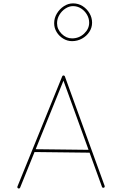

<svg xmlns="http://www.w3.org/2000/svg" viewBox="-20 -1094 712 1127"><path d="M86.9 11.7Q90.3 13.2 93.5 12Q96.7 10.7 98.1 7.3L352.5 -620.6L578.6 2.9Q579.6 6.3 582.8 7.6Q585.9 8.8 589.4 7.8Q592.8 6.8 594 3.7Q595.2 0.5 594.2 -2.9L360.8 -645.5Q359.9 -648.4 356.9 -649.9Q353.5 -651.9 350.1 -650.6Q346.7 -649.4 345.2 -646L82.5 0.5Q81.1 3.9 82.3 7.1Q83.5 10.3 86.9 11.7ZM517.6 -205.1Q518.1 -208.5 515.9 -211.2Q513.7 -213.9 510.3 -214.4L178.2 -218.3Q174.8 -218.8 172.1 -216.6Q169.4 -214.4 168.9 -210.9Q168.5 -207.5 170.7 -204.8Q172.9 -202.1 176.3 -201.7L508.3 -197.8Q511.7 -197.3 514.4 -199.5Q517.1 -201.7 517.6 -205.1ZM503.4 -960.9Q503.4 -924.3 473.6 -896.5Q443.8 -868.7 402.8 -868.7Q368.7 -868.7 341.8 -895.5Q314.9 -922.4 314.9 -957.5Q314.9 -983.9 328.6 -1006.8Q342.3 -1029.8 364 -1043.9Q385.7 -1058.1 408.7 -1058.1Q434.6 -1058.1 456.1 -1044.2Q477.5 -1030.3 490.5 -1008.1Q503.4 -985.8 503.4 -960.9ZM520.5 -960.9Q520.5 -990.2 505.4 -1016.1Q490.2 -1042 465.1 -1058.1Q439.9 -1074.2 408.7 -1074.2Q380.4 -1074.2 355 -1057.6Q329.6 -1041 313.7 -1014.4Q297.9 -987.8 297.9 -957.5Q297.9 -929.7 312.5 -905.8Q327.1 -881.8 351.3 -867.2Q375.5 -852.5 402.8 -852.5Q434.6 -852.5 461.4 -867.4Q488.3 -882.3 504.4 -907Q520.5 -931.6 520.5 -960.9Z"/></svg>

Font: Mikhak VF
Style: Regular
Weight: 100
Designer: Amin Abedi
Version: Version 3.001